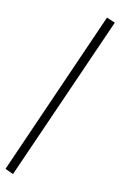

<svg xmlns="http://www.w3.org/2000/svg" viewBox="-123 -723 563 897"><g transform="rotate(10 158.0 -275.0)"><path d="M310.1 -673.3 350.1 -656.2 4.4 123 -34.2 105Z"/></g></svg>

Font: PT Astra Serif
Style: Italic
Weight: 400
Italic angle: -16°
Designer: A.Korolkova, I. Chaeva
Foundry: ParaType Ltd
Version: Version 1.001